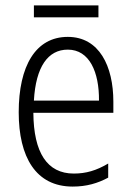

<svg xmlns="http://www.w3.org/2000/svg" viewBox="-20 -678 485 708"><path d="M343 -658H105V-614H343ZM230 -542C111 -542 49 -434 49 -264C49 -99 112 10 248 10C299 10 340 -2 379 -23V-75C335 -49 297 -38 252 -38C154 -38 104 -115 103 -262H398V-303C398 -434 346 -542 230 -542ZM230 -495C310 -495 346 -412 345 -307H105C112 -432 157 -495 230 -495Z"/></svg>

Font: Noto Sans Devanagari Condensed Light
Style: Regular
Weight: 300
Width: 3
Designer: Jelle Bosma - Monotype Design Team
Foundry: Monotype Imaging Inc.
Version: Version 2.004